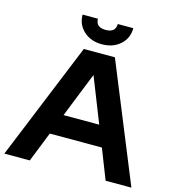

<svg xmlns="http://www.w3.org/2000/svg" viewBox="-125 -980 994 1086"><g transform="rotate(15 372.0 -437.0)"><path d="M372 -560 267 -297H476ZM149 0H0L281 -688H463L744 0H593L524 -176H219ZM224 -874H314Q314 -824 372 -824Q430 -824 430 -874H521Q521 -815 479 -777.5Q437 -740 372 -740Q307 -740 265.5 -778Q224 -816 224 -874Z"/></g></svg>

Font: Roundo SemiBold
Style: Regular
Weight: 600
Designer: Namrata Goyal (Gurmukhi), Shiva Nallaperumal (Latin)
Foundry: Indian Type Foundry
Version: Version 1.000;PS 1.0;hotconv 1.0.88;makeotf.lib2.5.647800